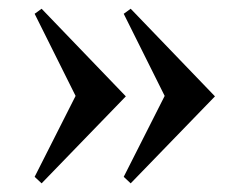

<svg xmlns="http://www.w3.org/2000/svg" viewBox="-20 -507 553 444"><path d="M76.2 -83 60.1 -98.1 154.8 -285.2 60.1 -475.1 76.2 -486.8 271 -284.2ZM266.1 -98.1 360.8 -285.2 266.1 -475.1 282.2 -486.8 477.1 -284.2 282.2 -83Z"/></svg>

Font: Fin Serif Display
Style: Italic
Weight: 400
Designer: J. Blake Harris
Version: Version 1.006;FEAKit 1.0